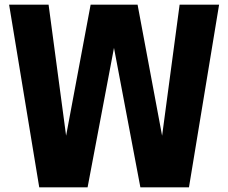

<svg xmlns="http://www.w3.org/2000/svg" viewBox="-20 -800 977 822"><path d="M789 2H581L468 -595L355 2H148L19 -780H188L263 -219L368 -780H569L674 -219L749 -780H918Z"/></svg>

Font: Tanohe Sans
Style: Bold
Weight: 700
Designer: Village Type and Design LLC & Cristiano Sobral
Foundry: Cooper Hewitt Smithsonian Design Museum
Version: Version 1.00;September 29, 2021;FontCreator 13.0.0.2655 64-b